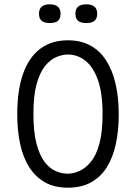

<svg xmlns="http://www.w3.org/2000/svg" viewBox="-20 -859 631 891"><path d="M295 12Q232 12 187.5 -13.5Q143 -39 114.5 -85Q86 -131 73 -193Q60 -255 60 -329Q60 -440 87 -516.5Q114 -593 166.5 -632.5Q219 -672 295 -672Q354 -672 398 -648.5Q442 -625 471.5 -580Q501 -535 516 -471.5Q531 -408 531 -328Q531 -253 517.5 -190.5Q504 -128 475.5 -82.5Q447 -37 402 -12.5Q357 12 295 12ZM294 -53Q321 -53 349.5 -66Q378 -79 402.5 -109Q427 -139 441.5 -193Q456 -247 456 -329Q456 -427 434.5 -487.5Q413 -548 376.5 -577Q340 -606 295 -606Q269 -606 241 -594Q213 -582 189 -552.5Q165 -523 150 -469Q135 -415 135 -331Q135 -248 149 -194Q163 -140 186 -109Q209 -78 237.5 -65.5Q266 -53 294 -53ZM380 -752Q356 -752 343 -762Q330 -772 330 -795Q330 -818 343 -828.5Q356 -839 380 -839Q405 -839 418 -828.5Q431 -818 431 -795Q431 -772 418 -762Q405 -752 380 -752ZM211 -752Q187 -752 174 -762Q161 -772 161 -795Q161 -818 174 -828.5Q187 -839 211 -839Q235 -839 248 -828.5Q261 -818 261 -795Q261 -772 248.5 -762Q236 -752 211 -752Z"/></svg>

Font: Bricolage Grotesque SemiCondensed Light
Style: Regular
Weight: 300
Width: 4
Designer: Mathieu Triay
Foundry: Atelier Triay
Version: Version 1.000;gftools[0.9.30]